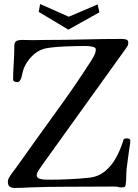

<svg xmlns="http://www.w3.org/2000/svg" viewBox="-20 -928 685 952"><path d="M626 -229Q626 -217 623.5 -205.5Q621 -194 620 -183Q617 -161 614 -138.5Q611 -116 608 -93Q606 -74 606 -53Q606 -32 603 -12Q602 -3 597.5 -1Q593 1 585 1Q582 1 579 1Q576 1 573 1Q566 -2 558 -2.5Q550 -3 542 -3Q483 -3 421 -2.5Q359 -2 300 -2Q218 -2 135 1Q115 2 94.5 3Q74 4 54 4Q38 4 28.5 -2.5Q19 -9 19 -26Q19 -36 23 -44Q31 -58 41 -71.5Q51 -85 61 -98L150 -223Q221 -321 292.5 -421Q364 -521 429 -622Q437 -634 446 -651Q455 -668 455 -683Q455 -691 444.5 -694.5Q434 -698 422 -699Q410 -700 404 -700Q388 -700 359.5 -699.5Q331 -699 298.5 -697.5Q266 -696 239 -693Q212 -690 198 -686Q164 -676 137.5 -648.5Q111 -621 98 -589Q94 -578 91.5 -566Q89 -554 86 -543Q84 -536 79 -528.5Q74 -521 65 -521Q58 -521 51.5 -524Q45 -527 45 -534Q45 -569 48 -614Q51 -659 51 -699Q51 -719 61 -724.5Q71 -730 91 -730Q103 -730 115.5 -729.5Q128 -729 140 -729Q158 -729 175.5 -729.5Q193 -730 211 -730Q303 -730 398.5 -732.5Q494 -735 585 -735Q596 -735 606 -732Q616 -729 616 -715Q616 -706 612 -699Q608 -692 603 -686L193 -115Q186 -105 174 -87.5Q162 -70 162 -59Q162 -47 174.5 -42.5Q187 -38 202.5 -37.5Q218 -37 225 -37Q274 -37 325.5 -39.5Q377 -42 425 -47Q470 -53 502.5 -80.5Q535 -108 556 -147Q577 -186 589 -225Q590 -228 591 -231.5Q592 -235 593 -237Q596 -240 600.5 -241Q605 -242 609 -242Q615 -242 620.5 -239.5Q626 -237 626 -229ZM473 -867 319 -781 172 -869 179 -908 321 -845 464 -906Z"/></svg>

Font: Kaisei Tokumin Medium
Style: Regular
Weight: 500
Designer: Font-Kai, 金井和夫
Foundry: KAZUO KANAI
Version: Version 5.003